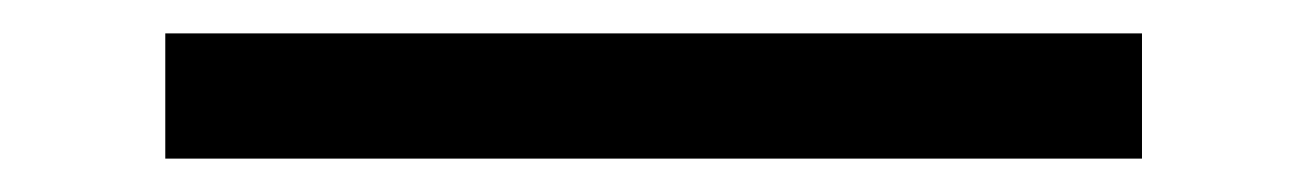

<svg xmlns="http://www.w3.org/2000/svg" viewBox="-20 -98 782 115"><path d="M79 -3V-78H664V-3Z"/></svg>

Font: Narnoor Medium
Style: Regular
Weight: 500
Designer: S. Sridhar Murthy
Foundry: SIL International
Version: Version 3.000